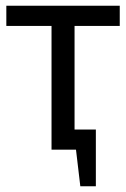

<svg xmlns="http://www.w3.org/2000/svg" viewBox="-20 -520 438 667"><path d="M159 -430H2V-500H396V-430H239V-70H313V127H259L244 0H159Z"/></svg>

Font: PTSans
Style: Regular
Weight: 400
Designer: A.Korolkova, O.Umpeleva, V.Yefimov
Foundry: ParaType Ltd
Version: Version 2.003W OFL